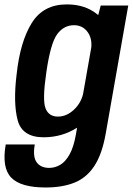

<svg xmlns="http://www.w3.org/2000/svg" viewBox="-54 -620 602 872"><path d="M153.5 231.5Q40 231.5 -3.2 186.5Q-46.5 141.5 -28 36H104Q94 92.5 112.8 117.5Q131.5 142.5 169.5 142.5Q195 142.5 218.8 129Q242.5 115.5 261.5 82.2Q280.5 49 291 -10.5L296 -40Q227.5 3.5 144.5 3.5Q46.5 3.5 26 -74.8Q5.5 -153 21.5 -282.5Q37.5 -430.5 90 -515.2Q142.5 -600 249.5 -600Q332 -600 386.5 -556Q389 -554 392 -551.5L403.5 -595H528.5L426 -12.5Q409.5 81 374 134.5Q338.5 188 283.5 209.8Q228.5 231.5 153.5 231.5ZM360.5 -404Q364.5 -445 345 -473Q322.5 -505.5 282 -505.5Q236 -505.5 205.8 -464.8Q175.5 -424 156.5 -292Q138 -167 152.5 -128.8Q167 -90.5 209 -90.5Q249.5 -90.5 283 -123Q312.5 -151 323 -191.5Z"/></svg>

Font: Anybody SemiBold
Style: Italic
Weight: 600
Italic angle: -10°
Designer: Tyler Finck
Foundry: Etcetera Type Company
Version: Version 1.010; ttfautohint (v1.8.3) -l 8 -r 50 -G 200 -x 14 